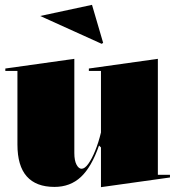

<svg xmlns="http://www.w3.org/2000/svg" viewBox="-20 -758 732 793"><path d="M205 14Q129 14 90.5 -29.5Q52 -73 52 -161V-465H2V-475L287 -515V-126Q287 -95 296 -78Q305 -61 317 -61Q330 -61 344.5 -81Q359 -101 373 -135Q387 -169 397 -211V-465H347V-475L632 -515V-36H682V-25L397 15V-149L389 -157Q358 -68 314 -27Q270 14 205 14ZM400 -577 146 -692 360 -738 406 -581Z"/></svg>

Font: Kalnia
Style: Bold
Weight: 700
Designer: Frida Medrano
Foundry: Frida Medrano
Version: Version 1.105